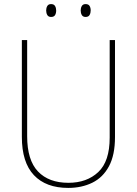

<svg xmlns="http://www.w3.org/2000/svg" viewBox="-20 -910 669 940"><path d="M543 -239Q543 -151 513.5 -96Q484 -41 432 -15.5Q380 10 314 10Q205 10 146 -52.5Q87 -115 87 -240V-714H113V-243Q113 -126 166 -70.5Q219 -15 315 -15Q405 -15 461 -67.5Q517 -120 517 -236V-714H543ZM206 -859Q206 -871 211.5 -880.5Q217 -890 230 -890Q244 -890 249.5 -880.5Q255 -871 255 -859Q255 -845 249.5 -836Q244 -827 230 -827Q217 -827 211.5 -836.5Q206 -846 206 -859ZM375 -859Q375 -871 380.5 -880.5Q386 -890 399 -890Q413 -890 418.5 -881Q424 -872 424 -859Q424 -846 418.5 -836.5Q413 -827 399 -827Q386 -827 380.5 -836.5Q375 -846 375 -859Z"/></svg>

Font: Noto Sans Khmer UI SemiCondensed Thin
Style: Regular
Weight: 100
Width: 4
Designer: Danh Hong and the Monotype Design Team
Foundry: Monotype Imaging Inc.
Version: Version 2.002; ttfautohint (v1.8.4.7-5d5b)